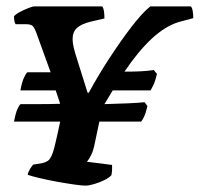

<svg xmlns="http://www.w3.org/2000/svg" viewBox="-20 -583 627 603"><path d="M248 0Q238 0 213 -3.5Q188 -7 158 -12.5Q128 -18 103 -24Q78 -30 67 -34Q68 -42 73.5 -51Q79 -60 84 -66L114 -71Q123 -73 130.5 -78Q138 -83 144.5 -100Q151 -117 159 -155L169 -201H24Q29 -228 35 -241Q41 -254 45 -256Q68 -256 101 -256Q134 -256 169 -257L155 -299H44Q49 -326 55.5 -339.5Q62 -353 66 -356H139L93 -483Q88 -496 82.5 -501.5Q77 -507 61 -507H29Q24 -514 24 -532Q30 -539 43.5 -546Q57 -553 70 -558Q83 -563 89 -563H301Q305 -558 306.5 -548Q308 -538 308 -525L265 -515Q236 -508 222 -495.5Q208 -483 208 -460Q208 -449 211.5 -433.5Q215 -418 225.5 -386Q236 -354 255 -292H259Q287 -344 322.5 -398.5Q358 -453 392 -497.5Q426 -542 452 -563H579Q583 -560 585 -549.5Q587 -539 587 -526L542 -514Q499 -501 456.5 -461.5Q414 -422 371 -358Q400 -358 421 -359Q442 -360 463 -363L473 -351Q468 -329 462 -316.5Q456 -304 453 -299H334L308 -256Q348 -257 382 -258.5Q416 -260 434 -262L443 -250Q438 -228 432.5 -216.5Q427 -205 423 -201H292L276 -125Q273 -110 266.5 -96.5Q260 -83 253 -75L332 -65Q332 -61 332 -52Q332 -43 330 -33Q323 -25 308 -17.5Q293 -10 276 -5Q259 0 248 0Z"/></svg>

Font: Texturina 72pt 72pt ExtraBold
Style: Italic
Weight: 800
Italic angle: -11°
Designer: Guillermo Torres Carreño
Foundry: Omnibus-Type
Version: Version 1.002; ttfautohint (v1.8.3)